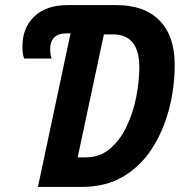

<svg xmlns="http://www.w3.org/2000/svg" viewBox="-20 -734 720 754"><path d="M129 0 257 -603H242Q208 -603 192.5 -586.5Q177 -570 177 -541Q177 -519 183 -504H75Q68 -520 68 -552Q68 -624 114.5 -669Q161 -714 246 -714H437Q547 -714 606.5 -653.5Q666 -593 666 -480Q666 -391 644 -306Q622 -221 577.5 -151.5Q533 -82 464.5 -41Q396 0 301 0ZM316 -116Q372 -116 412 -150Q452 -184 477.5 -238Q503 -292 515 -353Q527 -414 527 -469Q527 -536 500.5 -567.5Q474 -599 424 -599H388L285 -116Z"/></svg>

Font: Noto Sans Condensed
Style: Bold Italic
Weight: 700
Width: 3
Italic angle: -12°
Designer: Monotype Design Team
Foundry: Monotype Imaging Inc.
Version: Version 2.013; ttfautohint (v1.8.4.7-5d5b)